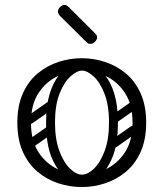

<svg xmlns="http://www.w3.org/2000/svg" viewBox="-20 -745 660 775"><path d="M310 10Q262 10 216 -5Q170 -20 132.5 -51Q95 -82 72.5 -131.5Q50 -181 50 -250Q50 -319 72.5 -368.5Q95 -418 132.5 -449Q170 -480 216 -495Q262 -510 310 -510Q358 -510 404 -495Q450 -480 487.5 -449Q525 -418 547.5 -368.5Q570 -319 570 -250Q570 -181 547.5 -131.5Q525 -82 487.5 -51Q450 -20 404 -5Q358 10 310 10ZM310 -40Q360 -40 407 -62Q454 -84 484.5 -130.5Q515 -177 515 -250Q515 -323 484.5 -369.5Q454 -416 407 -438Q360 -460 310 -460Q261 -460 213.5 -438Q166 -416 135.5 -369.5Q105 -323 105 -250Q105 -177 135.5 -130.5Q166 -84 213.5 -62Q261 -40 310 -40ZM311 -4Q280 -4 246 -29Q212 -54 189 -108Q166 -162 166 -250Q166 -318 180 -364.5Q194 -411 216 -438.5Q238 -466 263.5 -478Q289 -490 311 -490V-460Q291 -460 265 -437Q239 -414 220.5 -367.5Q202 -321 202 -250Q202 -183 219.5 -136Q237 -89 262.5 -64.5Q288 -40 311 -40ZM311 -4V-40Q334 -40 359.5 -64.5Q385 -89 402.5 -136Q420 -183 420 -250Q420 -321 401.5 -367.5Q383 -414 357.5 -437Q332 -460 311 -460V-490Q334 -490 359 -478Q384 -466 406 -438.5Q428 -411 442 -364.5Q456 -318 456 -250Q456 -162 433 -108Q410 -54 376.5 -29Q343 -4 311 -4ZM113 -249Q98 -238 89 -252Q85 -257 84.5 -264Q84 -271 92 -277L169 -331Q184 -341 194 -327Q198 -321 197.5 -314.5Q197 -308 190 -303ZM115 -152Q100 -141 91 -155Q87 -160 86.5 -167Q86 -174 94 -180L171 -234Q186 -244 196 -230Q200 -224 199.5 -217.5Q199 -211 192 -206ZM449 -249Q434 -238 425 -252Q421 -257 420.5 -264Q420 -271 428 -277L505 -331Q520 -341 530 -327Q534 -321 533.5 -314.5Q533 -308 526 -303ZM451 -152Q436 -141 427 -155Q423 -160 422.5 -167Q422 -174 430 -180L507 -234Q522 -244 532 -230Q536 -224 535.5 -217.5Q535 -211 528 -206ZM330 -574 223 -680Q214 -689 214 -698Q214 -708 222 -716Q231 -725 240 -725Q249 -725 258 -716L365 -609Q372 -602 372 -594Q372 -585 363 -576Q355 -568 345 -568Q336 -568 330 -574Z"/></svg>

Font: Agu Display
Style: Regular
Weight: 400
Designer: Oluwaseun Badejo
Version: Version 1.103